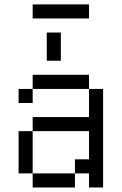

<svg xmlns="http://www.w3.org/2000/svg" viewBox="-20 -832 540 852"><path d="M375 -750V-812.5H125V-750ZM125 -62.5V0H312.5V-62.5ZM125 -62.5V-250H62.5V-62.5ZM375 -62.5V0H437.5V-437.5H375Q375 -437.5 375 -312.5H125V-250H375Q375 -250 375 -125H312.5V-62.5ZM125 -437.5H62.5V-375H125ZM125 -437.5H375V-500H125ZM187.5 -687.5Q187.5 -687.5 187.5 -562.5H250Q250 -562.5 250 -687.5Z"/></svg>

Font: BFUnifontExMono
Style: Regular
Weight: 500
Version: Version 15.0.06